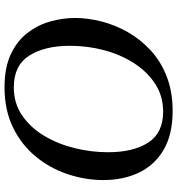

<svg xmlns="http://www.w3.org/2000/svg" viewBox="12 -762 765 828"><g transform="rotate(90 394.0 -348.5)"><path d="M757 -412Q757 -334 731.5 -258Q706 -182 655.5 -120.5Q605 -59 530 -22.5Q455 14 357 14Q272 14 214.5 -13Q157 -40 122.5 -85Q88 -130 73 -183.5Q58 -237 58 -290Q58 -345 73 -404Q88 -463 119 -517.5Q150 -572 197.5 -616Q245 -660 310.5 -685.5Q376 -711 459 -711Q560 -711 626 -672.5Q692 -634 724.5 -566.5Q757 -499 757 -412ZM637 -433Q637 -541 595.5 -605.5Q554 -670 462 -670Q395 -670 342.5 -636Q290 -602 253 -544.5Q216 -487 197 -415.5Q178 -344 178 -268Q178 -159 220.5 -92.5Q263 -26 357 -26Q426 -26 478.5 -62Q531 -98 566.5 -157.5Q602 -217 619.5 -289Q637 -361 637 -433Z"/></g></svg>

Font: Tiro Tamil
Style: Italic
Weight: 400
Italic angle: -11°
Designer: Tamil: Fernando Mello & Fiona Ross, assisted by Kaja Sojewska. Latin: John Hudson with Paul Hanslow, assisted by Kaja So
Foundry: Tiro Typeworks Ltd.
Version: Version 1.52